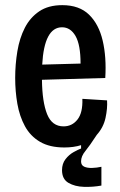

<svg xmlns="http://www.w3.org/2000/svg" viewBox="-20 -561 468 746"><path d="M230 12Q173 12 135.5 -10Q98 -32 77 -70.5Q56 -109 47.5 -157.5Q39 -206 39 -258Q39 -311 47.5 -362Q56 -413 76.5 -453Q97 -493 132.5 -517Q168 -541 222 -541Q288 -541 326 -504Q364 -467 379 -403Q394 -339 389 -258L143 -251Q144 -165 163 -117.5Q182 -70 227 -70Q260 -70 281 -96.5Q302 -123 300 -177L396 -171Q398 -140 390 -103Q382 -66 356 -37Q328 6 311.5 26Q295 46 295 66Q295 81 307 86.5Q319 92 337.5 91.5Q356 91 374 87V160Q342 166 306.5 165Q271 164 246 149.5Q221 135 221 100Q221 75 234.5 57.5Q248 40 266 30Q284 20 295 16V3Q266 12 230 12ZM221 -455Q152 -455 144 -310L293 -314Q293 -387 273.5 -421Q254 -455 221 -455Z"/></svg>

Font: Bricolage Grotesque 12pt Condensed Medium
Style: Regular
Weight: 500
Width: 3
Designer: Mathieu Triay
Foundry: Atelier Triay
Version: Version 1.001; ttfautohint (v1.8.4.7-5d5b);gftools[0.9.33.de